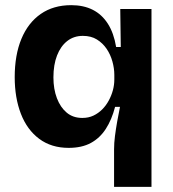

<svg xmlns="http://www.w3.org/2000/svg" viewBox="-20 -559 670 744"><path d="M422 165V20Q422 -5 425.5 -32Q429 -59 434 -87.5Q439 -116 445 -145H426Q413 -95 390 -59.5Q367 -24 332 -5Q297 14 246 14Q179 14 132 -21Q85 -56 61 -118Q37 -180 37 -260Q37 -346 63 -408.5Q89 -471 138 -505Q187 -539 256 -539Q304 -539 339.5 -521Q375 -503 398 -467Q421 -431 430 -377H448L446 -524H567V-271V165ZM299 -102Q323 -102 342 -111Q361 -120 376 -135Q391 -150 401.5 -169.5Q412 -189 417.5 -209.5Q423 -230 423 -251V-269Q423 -294 415.5 -321Q408 -348 393 -370Q378 -392 355.5 -406Q333 -420 301 -420Q266 -420 240.5 -400Q215 -380 201 -344Q187 -308 187 -259Q187 -214 200.5 -178.5Q214 -143 238.5 -122.5Q263 -102 299 -102Z"/></svg>

Font: Bricolage Grotesque 24pt
Style: Bold
Weight: 700
Designer: Mathieu Triay
Foundry: Atelier Triay
Version: Version 1.001;gftools[0.9.33.dev8+g029e19f]